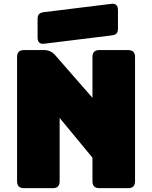

<svg xmlns="http://www.w3.org/2000/svg" viewBox="-20 -981 793 1001"><path d="M255 0H105Q69 0 69 -36V-684Q69 -720 105 -720H209Q245 -720 268 -693L462 -471V-684Q462 -720 498 -720H648Q684 -720 684 -684V-36Q684 0 648 0H498Q462 0 462 -36V-159L291 -366V-36Q291 0 255 0ZM559 -796 210 -753Q176 -749 176 -786V-882Q176 -901 184.5 -908.5Q193 -916 212 -918L561 -961Q595 -965 595 -928V-832Q595 -813 586.5 -805.5Q578 -798 559 -796Z"/></svg>

Font: Bungee Tint
Style: Regular
Weight: 400
Designer: David Jonathan Ross
Foundry: David Jonathan Ross
Version: Version 2.001